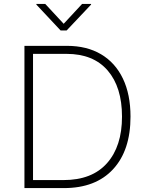

<svg xmlns="http://www.w3.org/2000/svg" viewBox="-20 -962 755 982"><path d="M306.6 0H105V-727.5H322.3Q424.3 -727.5 497.1 -684.3Q569.8 -641.1 608.6 -560.1Q647.5 -479 647.5 -365.7Q647.5 -192.9 558.3 -96.4Q469.2 0 306.6 0ZM148.9 -41H304.7Q450.7 -41 527.3 -127.4Q604 -213.9 604 -365.7Q604 -516.1 530.8 -601.3Q457.5 -686.5 320.3 -686.5H148.9ZM211.4 -941.9 305.7 -840.3 399.9 -941.9H445.8V-938.5L320.8 -806.2H290L166 -938.5V-941.9Z"/></svg>

Font: Inter Extra Light
Style: Regular
Weight: 200
Designer: Rasmus Andersson
Foundry: rsms
Version: Version 4.000;git-3c8e0fc